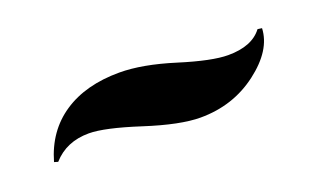

<svg xmlns="http://www.w3.org/2000/svg" viewBox="-31 -777 501 305"><g transform="rotate(-20 219.0 -624.5)"><path d="M404.8 -669.9 412.1 -668.9Q410.6 -632.3 368.9 -600.6Q327.1 -568.8 272 -568.8Q237.8 -568.8 180.2 -587.4Q122.6 -606 96.2 -606Q58.1 -606 35.2 -580.1L28.8 -582Q42.5 -629.9 80.1 -655Q117.7 -680.2 174.8 -680.2Q213.4 -680.2 266.6 -663.6Q319.8 -647 347.2 -647Q387.7 -647 404.8 -669.9Z"/></g></svg>

Font: Lobster Two
Style: Bold
Weight: 700
Designer: Pablo Impallari
Foundry: Pablo Impallari. www.impallari.com
Version: Version 1.006